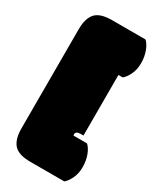

<svg xmlns="http://www.w3.org/2000/svg" viewBox="-184 -728 698 838"><g transform="rotate(30 165.5 -309.0)"><path d="M226.1 -151.4Q226.1 -167 250.5 -167H264.6V-472.2H286.1Q300.3 -483.4 312.5 -508.3Q324.7 -533.2 324.7 -565.4Q324.7 -597.7 314.9 -624.3Q305.2 -650.9 289.6 -665.5H121.1Q61.5 -665.5 38.1 -639.4Q14.6 -613.3 14.6 -558.6V-58.6Q14.6 -3.9 38.1 22.2Q61.5 48.3 121.1 48.3H292Q306.2 37.1 318.4 12.2Q330.6 -12.7 330.6 -44.9Q330.6 -77.1 320.8 -103.8Q311 -130.4 295.4 -145H227.1Q226.1 -149.9 226.1 -151.4Z"/></g></svg>

Font: Friends & Family
Style: Regular
Weight: 400
Designer: Sarang Kulkarni, Maithili Shingre, Noopur Datye
Foundry: Ek Type
Version: Version 1.000;hotconv 1.0.117;makeotfexe 2.5.65602